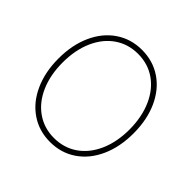

<svg xmlns="http://www.w3.org/2000/svg" viewBox="-182 -889 1071 1071"><g transform="rotate(45 354.0 -353.5)"><path d="M353.5 9.8Q266.6 9.8 199.5 -35.9Q132.3 -81.5 95 -164.1Q57.6 -246.6 57.6 -353.5Q57.6 -460.4 95 -543Q132.3 -625.5 199.7 -671.1Q267.1 -716.8 353.5 -716.8Q440.4 -716.8 507.6 -671.4Q574.7 -626 612.1 -543.5Q649.4 -460.9 649.4 -353.5Q649.4 -246.6 612.1 -164.1Q574.7 -81.5 507.6 -35.9Q440.4 9.8 353.5 9.8ZM353.5 -685.5Q276.4 -685.5 216.6 -644.5Q156.7 -603.5 123.3 -528.1Q89.8 -452.6 89.8 -353.5Q89.8 -255.4 123 -179.9Q156.2 -104.5 216.1 -63Q275.9 -21.5 353.5 -21.5Q431.2 -21.5 491.2 -62.7Q551.3 -104 584.7 -179.4Q618.2 -254.9 618.2 -353.5Q617.7 -452.1 584.2 -527.6Q550.8 -603 491 -644.3Q431.2 -685.5 353.5 -685.5Z"/></g></svg>

Font: Pretendard GOV Thin
Style: Regular
Weight: 100
Designer: Base glyphs from Inter by Rasmus Andersson; Hangeul glyphs from Noto Sans CJK(Source Han Sans) by Jang Soo-young and Kan
Foundry: Kil Hyung-jin
Version: Version 1.309